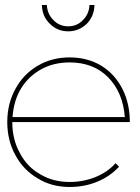

<svg xmlns="http://www.w3.org/2000/svg" viewBox="-20 -746 558 766"><path d="M362 -40C330 -27 295 -20 258 -20C214 -20 175 -30 140 -51C105 -71 78 -99 59 -136C39 -172 29 -213 29 -259H498C498 -308 488 -353 468 -392C448 -431 420 -462 384 -484C347 -506 305 -517 258 -517C211 -517 168 -506 131 -484C93 -462 63 -431 42 -392C20 -353 9 -308 9 -259C9 -210 20 -165 42 -126C63 -87 93 -56 131 -34C168 -11 211 0 258 0C297 0 334 -7 368 -21C402 -35 431 -55 455 -81L441 -95C420 -71 393 -53 362 -40ZM145 -470C178 -488 216 -497 258 -497C321 -497 373 -477 412 -437C451 -397 473 -344 478 -279H30C33 -322 44 -360 64 -393C84 -426 111 -451 145 -470ZM193 -666C177 -682 168 -702 167 -726H147C148 -696 158 -671 179 -651C199 -631 223 -621 252 -621C281 -621 305 -631 326 -651C346 -671 356 -696 357 -726H337C336 -702 327 -682 311 -666C295 -649 275 -641 252 -641C229 -641 209 -649 193 -666Z"/></svg>

Font: Argentum Sans Thin
Style: Regular
Weight: 250
Designer: Julieta Ulanovsky
Foundry: Julieta Ulanovsky
Version: Version 5.001;February 15, 2019;FontCreator 11.5.0.2425 64-b